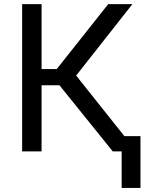

<svg xmlns="http://www.w3.org/2000/svg" viewBox="-20 -731 740 927"><path d="M267.1 -319.3H180.7V0H86.9V-710.9H180.7V-397.5H253.9L502.4 -710.9H619.1L347.7 -366.2L639.2 0H524.4ZM658.2 176.3H567.4V-73.7H658.2Z"/></svg>

Font: Roboto
Style: Regular
Weight: 400
Designer: Google
Version: Version 2.001047; 2015